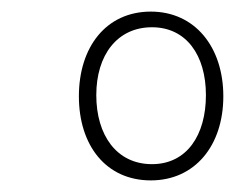

<svg xmlns="http://www.w3.org/2000/svg" viewBox="-20 -745 405 331"><path d="M240 -434C316 -434 365 -494 365 -579C365 -664 316 -725 240 -725C163 -725 116 -664 116 -579C116 -494 163 -434 240 -434ZM242 -462C181 -462 146 -512 146 -581C146 -650 182 -698 242 -698C301 -698 335 -650 335 -581C335 -512 302 -462 242 -462Z"/></svg>

Font: Noto Serif Condensed ExtraLight
Style: Italic
Weight: 200
Width: 3
Italic angle: -12°
Designer: Monotype Design Team
Foundry: Monotype Imaging Inc.
Version: Version 2.013